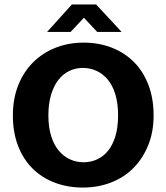

<svg xmlns="http://www.w3.org/2000/svg" viewBox="-20 -834 750 865"><path d="M357 -642Q425 -642 483 -619.5Q541 -597 583 -555Q625 -513 648.5 -452Q672 -391 672 -314Q672 -239 647.5 -179Q623 -119 580.5 -76.5Q538 -34 479.5 -11.5Q421 11 353 11Q285 11 227 -11Q169 -33 127 -74.5Q85 -116 61.5 -176.5Q38 -237 38 -314Q38 -389 62 -449.5Q86 -510 129 -553Q172 -596 230.5 -619Q289 -642 357 -642ZM198 -314Q198 -261 210.5 -221Q223 -181 245 -155Q267 -129 295.5 -116Q324 -103 357 -103Q389 -103 417.5 -116Q446 -129 467 -155Q488 -181 500 -221Q512 -261 512 -314Q512 -369 499.5 -409.5Q487 -450 465 -476Q443 -502 414.5 -515Q386 -528 353 -528Q321 -528 292.5 -514.5Q264 -501 243 -474Q222 -447 210 -407Q198 -367 198 -314ZM304 -814H413L528 -690H418L358 -754L298 -690H192Z"/></svg>

Font: Mukta Malar ExtraBold
Style: Regular
Weight: 800
Designer: Aadarsh Rajan, Girish Dalvi, Yashodeep Gholap
Foundry: Ek Type
Version: Version 2.538;PS 1.000;hotconv 16.6.51;makeotf.lib2.5.65220;